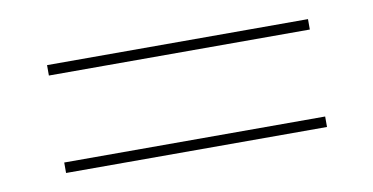

<svg xmlns="http://www.w3.org/2000/svg" viewBox="-36 -478 671 345"><g transform="rotate(-10 300.0 -305.5)"><path d="M62 -384.8V-403.8H538.1V-384.8ZM62 -207V-226.1H538.1V-207Z"/></g></svg>

Font: Anuphan Thin
Style: Regular
Weight: 250
Designer: Mike Abbink, Paul van der Laan, Pieter van Rosmalen, Mint Tantisuwanna
Foundry: Bold Monday; Cadson Demak
Version: Version 3.002;hotconv 1.0.109;makeotfexe 2.5.65596